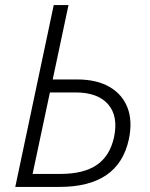

<svg xmlns="http://www.w3.org/2000/svg" viewBox="-20 -734 589 754"><path d="M40 0 191 -714H249L187 -422H283Q360 -422 410.5 -392.5Q461 -363 481 -310.5Q501 -258 486 -187Q446 0 214 0ZM108 -51H217Q309 -51 360.5 -86.5Q412 -122 428 -196Q445 -278 404.5 -324.5Q364 -371 276 -371H176Z"/></svg>

Font: Noto Sans Light
Style: Italic
Weight: 300
Italic angle: -12°
Designer: Monotype Design Team
Foundry: Monotype Imaging Inc.
Version: Version 2.013; ttfautohint (v1.8.4.7-5d5b)